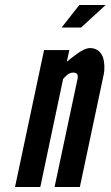

<svg xmlns="http://www.w3.org/2000/svg" viewBox="-20 -747 442 767"><path d="M402 -727 304 -637H226L297 -727ZM141 0H40L156 -547H257L247 -501C249 -502 254 -505 261 -512C268 -517 276 -523 285 -530C302 -543 323 -555 340 -555C367 -555 383 -539 391 -519C398 -498 399 -471 394 -448L299 0H198L290 -433C294 -454 283 -457 271 -457C260 -457 252 -451 244 -444C242 -442 240 -440 238 -438C236 -436 234 -434 232 -431Z"/></svg>

Font: League Gothic Italic
Style: Regular
Weight: 400
Designer: Tyler Finck
Foundry: The League of Moveable Type
Version: Version 1.001;PS 001.001;hotconv 1.0.56;makeotf.lib2.0.21325